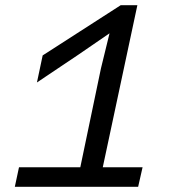

<svg xmlns="http://www.w3.org/2000/svg" viewBox="-20 -718 690 738"><path d="M273 0 368 -455 401 -590 283 -509 122 -401 144 -505 444 -698H508L359 0ZM37 0 53 -75H528L511 0Z"/></svg>

Font: Azeret Mono Thin Light
Style: Italic
Weight: 300
Italic angle: -12°
Version: Version 1.002